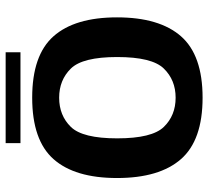

<svg xmlns="http://www.w3.org/2000/svg" viewBox="-49 -684 738 680"><g transform="rotate(-90 320.0 -344.0)"><path d="M314 4.5Q464.5 4.5 531.5 -72Q598.5 -148.5 598.5 -298.5Q598.5 -448 531.5 -523.5Q464.5 -599 314 -599Q163.5 -599 96.5 -523.5Q29.5 -448 29.5 -298.5Q29.5 -148.5 96.5 -72Q163.5 4.5 314 4.5ZM314 -91Q251 -91 210.5 -132.8Q170 -174.5 170 -298Q170 -420.5 210.5 -462Q251 -503.5 314 -503.5Q376.5 -503.5 417.2 -462Q458 -420.5 458 -298Q458 -174.5 417.2 -132.8Q376.5 -91 314 -91ZM153 -640.5H475V-693H153Z"/></g></svg>

Font: Anybody UltraCondensed Thin SemiBold
Style: Regular
Weight: 600
Version: Version 1.111